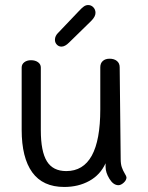

<svg xmlns="http://www.w3.org/2000/svg" viewBox="-20 -742 587 762"><path d="M482 -38Q482 -27 471 -17Q460 -7 450 -7Q430 -7 414.5 -32Q399 -57 399 -80V-94Q378 -48 334.5 -24Q291 0 235 0Q150 0 108 -58Q66 -116 66 -227V-474Q66 -487 76.5 -495Q87 -503 103 -503Q120 -503 131 -495Q142 -487 142 -474V-225Q142 -141 166 -102Q190 -63 243 -63Q378 -63 378 -308V-475Q378 -491 388 -500Q398 -509 415 -509Q433 -509 444 -500Q455 -491 455 -475L459 -110Q459 -91 463.5 -78Q468 -65 475 -53.5Q482 -42 482 -38ZM198 -584Q198 -600 212 -613L293 -698Q305 -711 313 -716.5Q321 -722 330 -722Q342 -722 350.5 -713Q359 -704 359 -691Q359 -676 342 -659L254 -573Q238 -557 224 -557Q213 -557 205.5 -565Q198 -573 198 -584Z"/></svg>

Font: Mali
Style: Regular
Weight: 400
Version: Version 1.000; ttfautohint (v1.6)